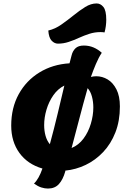

<svg xmlns="http://www.w3.org/2000/svg" viewBox="-20 -966 755 1113"><path d="M258 127Q239 127 219 120.5Q199 114 177 98Q191 85 203.5 62.5Q216 40 226 11Q140 -14 92.5 -79.5Q45 -145 45 -238Q45 -341 88.5 -420Q132 -499 208.5 -546Q285 -593 383 -599L395 -645Q401 -670 417.5 -686Q434 -702 466 -702Q496 -702 522 -691Q548 -680 570 -660Q552 -633 535.5 -594Q519 -555 507 -520Q515 -522 522.5 -523Q530 -524 538 -524Q573 -524 604 -505.5Q635 -487 655 -448Q675 -409 675 -349Q675 -265 649 -198.5Q623 -132 578 -84.5Q533 -37 476.5 -10Q420 17 359 23Q359 24 358.5 25.5Q358 27 358 29Q345 75 321.5 101Q298 127 258 127ZM269 -130Q294 -222 314.5 -308Q335 -394 353 -470Q315 -451 289 -413.5Q263 -376 249.5 -330.5Q236 -285 236 -241Q236 -208 244 -179Q252 -150 269 -130ZM395 -108Q436 -125 464 -162.5Q492 -200 506.5 -248.5Q521 -297 521 -343Q521 -376 513 -406Q505 -436 488 -455Q461 -360 440 -278.5Q419 -197 395 -108ZM316 -713Q296 -713 279.5 -730Q263 -747 260 -789Q299 -798 335.5 -823.5Q372 -849 406.5 -877Q441 -905 474 -925.5Q507 -946 540 -946Q563 -946 579.5 -925.5Q596 -905 596 -851Q596 -834 593.5 -815Q591 -796 586 -778Q581 -779 574.5 -779.5Q568 -780 563 -780Q529 -780 498 -770Q467 -760 437.5 -746.5Q408 -733 378 -723Q348 -713 316 -713Z"/></svg>

Font: Lemon
Style: Regular
Weight: 400
Designer: Eduardo Rodriguez Tunni
Foundry: Eduardo Rodriguez Tunni
Version: Version 1.003; ttfautohint (v1.8.4.7-5d5b);gftools[0.9.24]